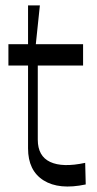

<svg xmlns="http://www.w3.org/2000/svg" viewBox="-20 -684 358 712"><path d="M297.9 0Q199.2 21 141.6 -15.1Q84 -51.3 84 -133.8V-440.9H11.2V-520H84V-664.1H127.9L112.8 -520H288.1V-440.9H120.1V-166Q120.1 -105 166 -83.5Q211.9 -62 295.9 -80.1Z"/></svg>

Font: Ribes
Style: Regular
Weight: 400
Designer: Luigi Gorlero
Foundry: Collletttivo
Version: Version 2.100;Glyphs 3.2 (3217)